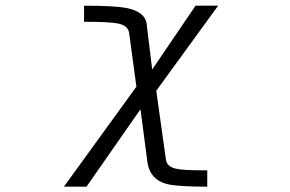

<svg xmlns="http://www.w3.org/2000/svg" viewBox="-20 -539 1040 688"><path d="M761.7 -518.6H680.7L525.4 -290L504.9 -458Q496.1 -498 431.6 -510.7Q389.6 -518.6 281.2 -518.6V-460.9Q373 -460.9 401.4 -455.1Q437.5 -448.2 442.4 -422.9L468.8 -228.5L209 129.9H290L483.4 -147.5L508.8 45.9Q518.6 102.5 573.2 119.1Q608.4 129.9 722.7 129.9V71.3H706.1Q632.8 71.3 610.4 65.4Q577.1 58.6 574.2 30.3L540 -213.9Z"/></svg>

Font: DotumChe
Style: Regular
Weight: 400
Monospace: yes
Version: Version 2.21